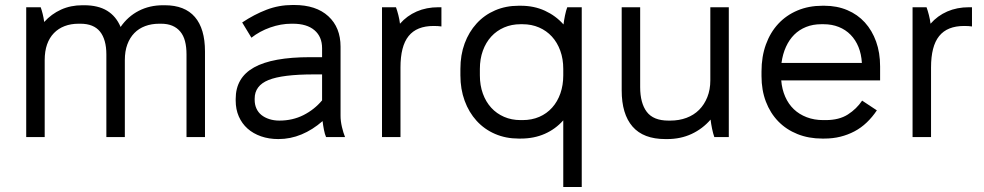

<svg xmlns="http://www.w3.org/2000/svg" viewBox="-20 -549 3943 769"><path d="M85 0H159V-308Q159 -344 168.5 -371Q178 -398 196 -416.5Q214 -435 239 -444.5Q264 -454 295 -454H302Q329 -454 348.5 -446Q368 -438 380.5 -422.5Q393 -407 399.5 -384Q406 -361 406 -331V0H480V-308Q480 -344 490 -371Q500 -398 518 -416.5Q536 -435 561.5 -444.5Q587 -454 618 -454H625Q651 -454 670 -446Q689 -438 702 -422.5Q715 -407 721 -384Q727 -361 727 -331V0H801V-343Q801 -434 760.5 -481Q720 -528 640 -528H633Q579 -528 535.5 -505.5Q492 -483 463 -441Q445 -484 409 -506Q373 -528 317 -528H310Q263 -528 224.5 -510.5Q186 -493 157 -461Q155 -477 151 -493Q147 -509 143 -520H85Z M1095 8Q1143 8 1187.5 -10.5Q1232 -29 1272 -64Q1274 -47 1277.5 -29Q1281 -11 1286 0H1362Q1355 -17 1349.5 -40.5Q1344 -64 1344 -85V-362Q1344 -439 1295 -484Q1246 -529 1158 -529H1152Q1097 -529 1047.5 -510Q998 -491 950 -459L987 -398Q1020 -424 1062.5 -439Q1105 -454 1147 -454H1153Q1209 -454 1239.5 -428Q1270 -402 1270 -356V-320H1222Q1071 -320 997.5 -279Q924 -238 924 -153V-146Q924 -111 936.5 -82.5Q949 -54 971.5 -34Q994 -14 1025.5 -3Q1057 8 1095 8ZM1099 -66Q1077 -66 1058.5 -72Q1040 -78 1027 -88.5Q1014 -99 1007 -114.5Q1000 -130 1000 -149V-154Q1000 -206 1055.5 -228.5Q1111 -251 1237 -251H1270V-147Q1239 -110 1195.5 -88Q1152 -66 1099 -66Z M1510 0H1584V-279Q1584 -321 1592 -352.5Q1600 -384 1616.5 -404.5Q1633 -425 1658 -435Q1683 -445 1717 -445Q1725 -445 1734 -444.5Q1743 -444 1748 -443V-520H1736Q1688 -520 1649 -503Q1610 -486 1582 -454Q1580 -471 1575.5 -488.5Q1571 -506 1566 -520H1510Z M2236 200H2310V-520H2252Q2247 -507 2243 -487.5Q2239 -468 2237 -451Q2206 -486 2162.5 -506Q2119 -526 2066 -526H2057Q2006 -526 1963 -507.5Q1920 -489 1889 -455Q1858 -421 1841 -375Q1824 -329 1824 -273V-247Q1824 -192 1841 -145.5Q1858 -99 1889 -65Q1920 -31 1963 -12.5Q2006 6 2057 6H2066Q2119 6 2162 -13Q2205 -32 2236 -67ZM2065 -68Q2029 -68 1999 -81Q1969 -94 1947.5 -117.5Q1926 -141 1914 -174Q1902 -207 1902 -247V-273Q1902 -313 1914 -346Q1926 -379 1947.5 -402.5Q1969 -426 1999 -439Q2029 -452 2065 -452H2073Q2109 -452 2139 -439Q2169 -426 2190.5 -402.5Q2212 -379 2224 -346Q2236 -313 2236 -273V-247Q2236 -208 2224.5 -175Q2213 -142 2191.5 -118Q2170 -94 2140 -81Q2110 -68 2073 -68Z M2645 8H2652Q2706 8 2750 -12.5Q2794 -33 2826 -70Q2828 -53 2832 -33.5Q2836 -14 2841 0H2899V-520H2825V-227Q2825 -190 2813 -160Q2801 -130 2780 -109Q2759 -88 2729.5 -77Q2700 -66 2665 -66H2657Q2597 -66 2570.5 -101Q2544 -136 2544 -200V-520H2470V-187Q2470 -92 2513.5 -42Q2557 8 2645 8Z M3273 6H3281Q3316 6 3346 -1.5Q3376 -9 3402.5 -23Q3429 -37 3451.5 -58.5Q3474 -80 3492 -107L3433 -146Q3411 -113 3376 -90.5Q3341 -68 3287 -68H3277Q3241 -68 3211 -79.5Q3181 -91 3159.5 -111.5Q3138 -132 3125 -161.5Q3112 -191 3109 -227H3505V-283Q3505 -338 3489 -382.5Q3473 -427 3444 -459Q3415 -491 3373.5 -508.5Q3332 -526 3282 -526H3274Q3219 -526 3174 -507Q3129 -488 3097 -453.5Q3065 -419 3047.5 -370.5Q3030 -322 3030 -263V-244Q3030 -188 3047.5 -142Q3065 -96 3097 -63Q3129 -30 3174 -12Q3219 6 3273 6ZM3110 -297Q3115 -333 3128 -361.5Q3141 -390 3161 -410Q3181 -430 3208.5 -441Q3236 -452 3269 -452H3279Q3312 -452 3339.5 -441Q3367 -430 3387 -409.5Q3407 -389 3418.5 -360.5Q3430 -332 3432 -297Z M3635 0H3709V-279Q3709 -321 3717 -352.5Q3725 -384 3741.5 -404.5Q3758 -425 3783 -435Q3808 -445 3842 -445Q3850 -445 3859 -444.5Q3868 -444 3873 -443V-520H3861Q3813 -520 3774 -503Q3735 -486 3707 -454Q3705 -471 3700.5 -488.5Q3696 -506 3691 -520H3635Z"/></svg>

Font: Fixel Variable
Style: Regular
Weight: 100
Width: 3
Designer: AlfaBravo + MacPaw
Foundry: Kyrylo Tkachov, Marchela Mozhyna, Serhii Makarenko, Maria Weinstein, Zakhar Kryvoshyya
Version: Version 1.211